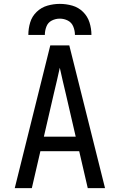

<svg xmlns="http://www.w3.org/2000/svg" viewBox="-20 -969 616 989"><path d="M56 0H144L188 -190H388L432 0H521L337 -735H239ZM206 -265 258 -490Q266 -523 273.5 -555.5Q281 -588 288 -620Q295 -588 302.5 -555.5Q310 -523 318 -490L370 -265ZM126 -789H211Q211 -811 219 -832Q227 -853 246.5 -863Q266 -873 288 -873Q310 -873 329.5 -863Q349 -853 357.5 -832Q366 -811 366 -789H451Q451 -822 441 -853.5Q431 -885 407.5 -908Q384 -931 352.5 -940Q321 -949 288 -949Q256 -949 224.5 -940Q193 -931 169 -908Q145 -885 135.5 -853.5Q126 -822 126 -789Z"/></svg>

Font: Iosevka Sparkle
Style: Regular
Weight: 400
Designer: Belleve Invis
Foundry: Belleve Invis
Version: Version 4.5.0; ttfautohint (v1.8.3)